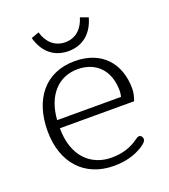

<svg xmlns="http://www.w3.org/2000/svg" viewBox="-128 -770 769 873"><g transform="rotate(-20 256.5 -333.0)"><path d="M259 -550C318 -550 374 -581 397 -663L359 -677C345 -629 312 -593 259 -593C206 -593 172 -629 159 -677L121 -663C144 -581 199 -550 259 -550ZM275 11C329 11 375 -1 415 -26C430 -36 443 -46 443 -58C443 -68 436 -77 426 -77C420 -77 417 -74 409 -69C372 -42 331 -28 277 -28C180 -28 101 -96 101 -234H460C466 -249 472 -270 472 -291C472 -415 397 -498 268 -498C124 -498 44 -393 44 -241C44 -87 133 11 275 11ZM102 -273C110 -390 175 -459 268 -459C352 -459 415 -405 415 -301C415 -292 413 -280 411 -273Z"/></g></svg>

Font: Maitree Light
Style: Regular
Weight: 300
Designer: CadsonDemak Team
Foundry: CadsonDemak
Version: Version 1.000;PS 001.000;hotconv 1.0.88;makeotf.lib2.5.64775